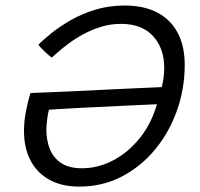

<svg xmlns="http://www.w3.org/2000/svg" viewBox="-20 -680 742 712"><path d="M122.5 -514.5Q139.5 -531.5 169.2 -555.8Q199 -580 240.2 -604Q281.5 -628 332.5 -643.8Q383.5 -659.5 442 -659.5Q513.5 -659.5 563.2 -633.5Q613 -607.5 639 -558.2Q665 -509 665 -439.5Q665 -351 636.2 -270Q607.5 -189 555 -125.5Q502.5 -62 431 -25Q359.5 12 274 12Q209.5 12 163.5 -13.2Q117.5 -38.5 93.2 -84.8Q69 -131 69 -195Q69 -229 75.8 -265.2Q82.5 -301.5 93 -335Q98.5 -335.5 119.8 -336.2Q141 -337 172 -338.2Q203 -339.5 237.2 -341Q271.5 -342.5 303 -344Q348.5 -346.5 397.5 -348.8Q446.5 -351 493.5 -353.2Q540.5 -355.5 580 -357Q584.5 -376.5 586.8 -394.2Q589 -412 589 -428.5Q589 -501 547.5 -546.2Q506 -591.5 428.5 -591.5Q390 -591.5 354.5 -580.5Q319 -569.5 288.8 -553Q258.5 -536.5 234.5 -518.5Q210.5 -500.5 194.5 -486.2Q178.5 -472 171.5 -466.5Q169.5 -468 162.8 -473.5Q156 -479 147.8 -486.8Q139.5 -494.5 132.5 -502Q125.5 -509.5 122.5 -514.5ZM562 -293.5Q513.5 -291.5 438.8 -287.8Q364 -284 288.5 -280.5Q258 -279 232 -277.5Q206 -276 187.5 -274.8Q169 -273.5 161.5 -273Q157.5 -259 154.8 -236.2Q152 -213.5 152 -198Q152 -160.5 164.5 -128.2Q177 -96 206 -76Q235 -56 283.5 -56Q344 -56 400 -85.5Q456 -115 498.8 -168.5Q541.5 -222 562 -293.5Z"/></svg>

Font: Grandstander Thin Light
Style: Italic
Weight: 300
Italic angle: -15°
Version: Version 1.200